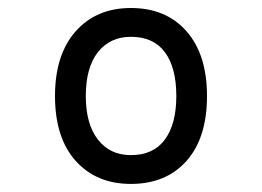

<svg xmlns="http://www.w3.org/2000/svg" viewBox="-20 -732 656 480"><path d="M307.2 -272.2Q220.9 -272.2 169.2 -329.8Q117.5 -387.4 117.5 -492Q117.5 -595.4 169.2 -653.7Q220.9 -712 307.2 -712Q395.2 -712 446.4 -653.7Q497.5 -595.4 497.5 -492Q497.5 -387.4 446.4 -329.8Q395.2 -272.2 307.2 -272.2ZM307.2 -344.2Q363.5 -344.2 392.1 -383Q420.8 -421.8 420.8 -492Q420.8 -563.2 392.1 -601.6Q363.5 -640 307.2 -640Q255.1 -640 224.8 -601.6Q194.5 -563.2 194.5 -492Q194.5 -421.8 224.8 -383Q255.1 -344.2 307.2 -344.2Z"/></svg>

Font: Overpass Mono Light
Style: Regular
Weight: 300
Monospace: yes
Designer: Delve Withrington, Dave Bailey
Foundry: Delve Fonts LLC
Version: Version 4.000